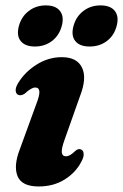

<svg xmlns="http://www.w3.org/2000/svg" viewBox="-20 -680 456 712"><path d="M224.5 -100.5Q232.5 -100.5 240.2 -105Q248 -109.5 260 -121Q272 -130.5 281 -125.5Q289 -122 290.2 -110.2Q291.5 -98.5 281.5 -80Q260.5 -39.5 219.2 -14Q178 11.5 123.5 11.5Q61 11.5 45.2 -26.5Q29.5 -64.5 53.5 -126.5L114 -292.5Q127.5 -327 126 -341.2Q124.5 -355.5 110.5 -355.5Q96 -355.5 71.5 -332.5Q57.5 -324 48 -328Q39.5 -331.5 38.2 -343.2Q37 -355 47 -371.5Q72 -413 115.8 -440.5Q159.5 -468 209 -468Q265.5 -468 284.2 -429.2Q303 -390.5 276.5 -323L219.5 -162Q207.5 -128.5 209.2 -114.5Q211 -100.5 224.5 -100.5ZM109.5 -507.5Q73 -507.5 56.8 -527.8Q40.5 -548 50 -583.5Q59.5 -618.5 86.5 -639.2Q113.5 -660 150 -660Q186.5 -660 202.5 -639.2Q218.5 -618.5 209 -583.5Q199.5 -548.5 172.8 -528Q146 -507.5 109.5 -507.5ZM312 -507.5Q275.5 -507.5 259.2 -527.8Q243 -548 252.5 -583.5Q262 -618.5 289 -639.2Q316 -660 352.5 -660Q390 -660 406 -639.2Q422 -618.5 412.5 -583.5Q403.5 -548.5 376.5 -528Q349.5 -507.5 312 -507.5Z"/></svg>

Font: Fraunces 72pt S050
Style: Bold Italic
Weight: 700
Italic angle: -16°
Version: Version 1.000; ttfautohint (v1.8.3)